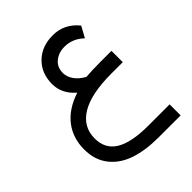

<svg xmlns="http://www.w3.org/2000/svg" viewBox="-226 -597 1060 1060"><g transform="rotate(-45 303.5 -67.0)"><path d="M48.8 96.2Q48.8 6.8 98.1 -57.1Q147.5 -121.1 243.7 -152.8L242.7 -153.8Q178.7 -209.5 178.7 -284.7Q179.2 -369.1 232.7 -420.9Q286.1 -472.7 371.6 -472.7Q461.9 -472.7 521 -399.4L485.8 -335Q436.5 -382.3 373.5 -382.3Q327.6 -382.3 295.9 -356.7Q264.2 -331.1 264.2 -285.6Q264.2 -255.9 283.7 -227.8Q303.2 -199.7 340.8 -178.7H341.3Q388.7 -182.6 458.5 -182.6H540.5V-94.2H450.7Q293.5 -94.2 213.1 -45.7Q132.8 2.9 132.8 94.2Q132.8 175.8 197 214.6Q261.2 253.4 391.6 253.4H558.6V339.4H385.7Q283.7 339.4 209.5 314Q135.3 288.6 92 233.2Q48.8 177.7 48.8 96.2Z"/></g></svg>

Font: Shabnam FD-WOL
Style: FD-WOL
Weight: 400
Foundry: DejaVu fonts team - Redesigned by Saber Rastikerdar - Based on Vazir font
Version: Version 5.0.1